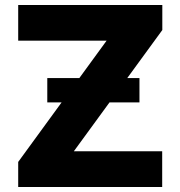

<svg xmlns="http://www.w3.org/2000/svg" viewBox="-20 -747 721 767"><path d="M627.9 0H52.7V-100.1L405.8 -584.5H52.7V-727.1H628.4V-627L274.9 -142.6H627.9ZM537.1 -337.9H168.9V-435.1H537.1Z"/></svg>

Font: My Font
Style: Regular
Weight: 500
Designer: Rasmus Andersson
Foundry: rsms
Version: Version 0.001